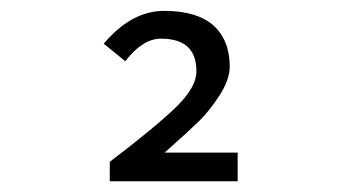

<svg xmlns="http://www.w3.org/2000/svg" viewBox="-20 -777 640 357"><path d="M345.2 -644Q345.7 -705.1 279.3 -705.1Q245.1 -705.1 212.9 -663.1L172.9 -695.8Q224.6 -756.8 285.2 -756.8Q345.7 -756.8 376.5 -730Q406.7 -703.1 407.2 -653.8Q407.2 -628.9 388.2 -599.6Q369.1 -570.3 350.1 -551.8Q331.1 -533.2 286.1 -493.2H421.9V-439.9H184.1V-476.1Q272 -543 308.6 -579.1Q345.2 -615.2 345.2 -644Z"/></svg>

Font: SourceCodePro-Regular
Style: Regular
Weight: 400
Monospace: yes
Designer: Paul D. Hunt
Foundry: Adobe Systems Incorporated
Version: Version 1.009;PS 1.000;hotconv 1.0.70;makeotf.lib2.5.5900